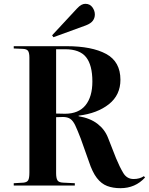

<svg xmlns="http://www.w3.org/2000/svg" viewBox="-20 -972 780 1006"><path d="M611 14Q572 14 541.5 2.5Q511 -9 487.5 -39.5Q464 -70 446 -125L403 -246Q386 -290 374.5 -314.5Q363 -339 348.5 -349Q334 -359 310 -359Q287 -359 274 -358V-65Q274 -40 280.5 -28Q287 -16 311 -15L372 -12V0H52V-12L103 -15Q122 -17 128 -28Q134 -39 134 -68V-670Q134 -694 127.5 -704.5Q121 -715 100 -716L52 -718V-730H329Q461 -730 536 -689.5Q611 -649 611 -554Q611 -474 550.5 -426Q490 -378 392 -366V-363Q452 -353 490.5 -323.5Q529 -294 546 -250L588 -143Q607 -97 626 -65.5Q645 -34 680 -34Q712 -34 734 -49L740 -42Q689 14 611 14ZM320 -376Q392 -376 428 -420.5Q464 -465 464 -545Q464 -631 431 -672.5Q398 -714 321 -714H274V-377Q289 -377 300 -376.5Q311 -376 320 -376ZM260 -777 253 -787 383 -927Q396 -941 406.5 -946.5Q417 -952 427 -952Q451 -952 464 -934Q477 -916 477 -896Q477 -878 466.5 -863.5Q456 -849 430 -839Z"/></svg>

Font: Literata 72pt SemiBold
Style: Regular
Weight: 600
Designer: Latin by Veronika Burian and Jose Scaglione. Greek by Irene Vlachou. Cyrillic by Vera Evstafieva.
Foundry: TypeTogether
Version: Version 3.002